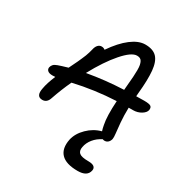

<svg xmlns="http://www.w3.org/2000/svg" viewBox="-199 -816 1125 1182"><g transform="rotate(30 363.0 -224.5)"><path d="M91.8 -214.8Q68.8 -214.8 58.1 -224.1Q47.4 -233.4 49.8 -248Q52.7 -261.2 61.3 -270Q69.8 -278.8 87.9 -285.2Q106.4 -292 154.8 -306.2Q157.7 -312.5 169.2 -335.9Q180.7 -359.4 184.6 -367.7Q188.5 -376 197 -395.3Q205.6 -414.6 209.5 -425Q213.4 -435.5 218 -450Q222.7 -464.4 225.1 -476.1Q229.5 -497.1 240.2 -509Q251 -521 266.1 -521Q280.8 -521 291 -512.2Q342.3 -586.9 394.3 -626.5Q446.3 -666 493.2 -666Q548.8 -666 575.9 -637.5Q603 -608.9 608.9 -546.9Q614.7 -484.9 605 -387.2Q603 -371.6 603 -361.8Q611.8 -361.8 630.6 -362.3Q649.4 -362.8 659.2 -362.8Q695.8 -362.8 706.8 -355Q717.8 -347.2 714.8 -328.1Q710.9 -308.6 685.5 -293.2Q660.2 -277.8 627.9 -277.8H598.1Q596.7 -221.2 600.8 -172.9Q605 -124.5 608.2 -99.1Q611.3 -73.7 608.9 -61Q605 -45.4 595 -36.1Q585 -26.9 570.8 -26.9Q563 -26.9 557.1 -29.8Q522.5 -12.7 500.2 14.9Q478 42.5 472.2 74.2Q466.3 104 482.7 117.9Q499 131.8 546.9 131.8Q577.1 131.8 589.1 141.8Q601.1 151.9 597.2 169.9Q587.4 216.8 520 216.8Q437 216.8 402.1 180.4Q367.2 144 380.9 75.2Q391.6 26.4 433.3 -14.6Q475.1 -55.7 528.8 -69.8Q523.4 -85 519 -109.9Q507.3 -165.5 514.2 -275.9Q360.4 -268.6 215.8 -234.9Q183.6 -166 158.2 -91.8Q146 -53.2 112.8 -53.2Q66.9 -53.2 80.1 -116.2Q86.9 -156.2 111.8 -215.8Q105 -214.8 91.8 -214.8ZM482.9 -581.1Q444.3 -581.1 384 -512Q323.7 -442.9 263.2 -331.1Q389.2 -353.5 519 -358.9Q519.5 -365.2 520.5 -377Q521.5 -388.7 522 -395Q525.4 -432.1 527.1 -456.8Q528.8 -481.4 528.8 -503.9Q528.8 -526.4 526.1 -539.8Q523.4 -553.2 518.1 -563.2Q512.7 -573.2 504.2 -577.1Q495.6 -581.1 482.9 -581.1Z"/></g></svg>

Font: Shantell Sans Irregular Bouncy
Style: Italic
Weight: 400
Italic angle: -11.31°
Designer: Stephen Nixon, Anya Danilova, Shantell Martin
Foundry: Arrow Type
Version: Version 1.006;[9816181b4]